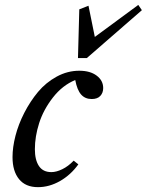

<svg xmlns="http://www.w3.org/2000/svg" viewBox="-20 -754 600 785"><path d="M298.8 -516.6 304.2 -715.8 341.8 -730.5 367.7 -603 545.4 -733.9 560.1 -712.4 335 -516.6ZM135.3 11.2Q84.5 11.2 57.9 -21.5Q31.2 -54.2 31.2 -111.8Q31.2 -151.9 43.2 -198.7Q55.2 -245.6 79.3 -292.7Q103.5 -339.8 135.5 -378.2Q167.5 -416.5 211.7 -440.7Q255.9 -464.8 304.2 -464.8Q348.6 -464.8 375.2 -444.8Q401.9 -424.8 401.9 -394Q401.9 -374.5 390.1 -361.8Q378.4 -349.1 355 -349.1Q328.1 -349.1 311.8 -367.4Q295.4 -385.7 287.6 -426.8Q235.4 -405.3 196.5 -355.5Q157.7 -305.7 140.1 -250.7Q122.6 -195.8 122.6 -144Q122.6 -100.1 139.2 -75.2Q155.8 -50.3 189.9 -50.3Q210.4 -50.3 234.9 -62.3Q259.3 -74.2 281.2 -97.2L300.3 -82Q269.5 -39.1 225.6 -13.9Q181.6 11.2 135.3 11.2Z"/></svg>

Font: Elstob 6pt Medium
Style: Italic
Weight: 500
Italic angle: -20°
Designer: Peter S. Baker
Version: Version 1.015